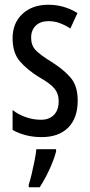

<svg xmlns="http://www.w3.org/2000/svg" viewBox="-20 -567 379 808"><path d="M307 -144Q307 -70 267 -30Q227 10 155 10Q118 10 87 1.5Q56 -7 33 -20V-104Q55 -86 87 -74.5Q119 -63 152 -63Q187 -63 207 -83.5Q227 -104 227 -141Q227 -173 208.5 -195Q190 -217 145 -242Q95 -273 64 -308.5Q33 -344 33 -406Q33 -470 74.5 -508.5Q116 -547 183 -547Q250 -547 306 -512L276 -447Q255 -461 232 -469.5Q209 -478 184 -478Q150 -478 130.5 -459Q111 -440 111 -408Q111 -376 130 -356Q149 -336 196 -307Q246 -276 276.5 -241Q307 -206 307 -144ZM216 71Q206 108 186.5 149.5Q167 191 147 221H101V210Q107 192 113.5 164.5Q120 137 125.5 109Q131 81 133 61H216Z"/></svg>

Font: Noto Sans Thai ExtCond
Style: Regular
Weight: 400
Width: 2
Designer: Monotype Design Team
Foundry: Monotype Imaging Inc.
Version: Version 2.002; ttfautohint (v1.8.4.7-5d5b)